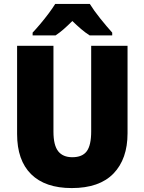

<svg xmlns="http://www.w3.org/2000/svg" viewBox="-20 -947 735 977"><path d="M629 -269Q629 -138 557.5 -64Q486 10 345 10Q210 10 138.5 -60.5Q67 -131 67 -265V-714H252V-277Q252 -208 276 -177.5Q300 -147 348 -147Q399 -147 421.5 -177.5Q444 -208 444 -278V-714H629ZM437 -927Q458 -893 490.5 -852.5Q523 -812 551 -781V-767H436Q414 -781 393 -799Q372 -817 348 -840Q324 -816 304 -798.5Q284 -781 263 -767H146V-781Q163 -799 185 -825Q207 -851 227.5 -878.5Q248 -906 261 -927Z"/></svg>

Font: Noto Sans Lao SemiCondensed Black
Style: Regular
Weight: 900
Width: 4
Designer: Monotype Design Team
Foundry: Monotype Imaging Inc.
Version: Version 2.003; ttfautohint (v1.8.4.7-5d5b)